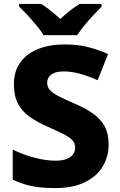

<svg xmlns="http://www.w3.org/2000/svg" viewBox="-20 -951 611 981"><path d="M535 -212Q535 -152 505.5 -101.5Q476 -51 415 -20.5Q354 10 260 10Q213 10 176.5 5.5Q140 1 108.5 -8.5Q77 -18 45 -33V-187Q99 -160 157 -145Q215 -130 264 -130Q298 -130 320 -138.5Q342 -147 353 -162Q364 -177 364 -196Q364 -219 350.5 -234Q337 -249 307 -264.5Q277 -280 227 -302Q172 -326 132.5 -353.5Q93 -381 72 -421Q51 -461 51 -521Q51 -587 84 -632.5Q117 -678 175.5 -701Q234 -724 312 -724Q379 -724 433.5 -709.5Q488 -695 532 -675L479 -541Q435 -561 390.5 -573.5Q346 -586 307 -586Q277 -586 258 -578.5Q239 -571 230 -557.5Q221 -544 221 -528Q221 -507 234.5 -491.5Q248 -476 279.5 -459.5Q311 -443 365 -420Q419 -397 457 -369.5Q495 -342 515 -305Q535 -268 535 -212ZM203 -771Q189 -794 166.5 -821Q144 -848 120.5 -873.5Q97 -899 78 -917V-931H190Q216 -915 239 -896.5Q262 -878 288 -854Q314 -878 338 -897Q362 -916 388 -931H499V-917Q482 -900 458 -874.5Q434 -849 411.5 -821.5Q389 -794 374 -771Z"/></svg>

Font: Noto Sans Khmer ExtraBold
Style: Regular
Weight: 800
Version: Version 2.003